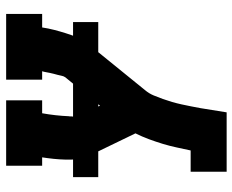

<svg xmlns="http://www.w3.org/2000/svg" viewBox="-88 -482 775 640"><g transform="rotate(-90 300.0 -162.5)"><path d="M47 205V85H118Q123 62 128 38.5Q133 15 140 -8Q147 -31 155.5 -54Q164 -77 175 -99L98 -258Q90 -274 88.5 -293.5Q87 -313 87.5 -332.5Q88 -352 90 -371.5Q92 -391 95 -410H67V-530H285V-410H242Q238 -388 235.5 -365.5Q233 -343 232 -320Q231 -318 231.5 -315.5Q232 -313 231 -310Q231 -310 231 -309.5Q231 -309 231 -309Q231 -308 231 -307.5Q231 -307 232 -306L267 -217L362 -333Q366 -339 367 -345.5Q368 -352 370 -358.5Q372 -365 373.5 -371.5Q375 -378 376.5 -384.5Q378 -391 379 -397.5Q380 -404 382 -410H354V-530H573V-410H528Q525 -390 520 -370.5Q515 -351 509 -332Q503 -313 495.5 -293.5Q488 -274 474 -258L319 -67Q308 -54 301.5 -38.5Q295 -23 289.5 -7.5Q284 8 279.5 23.5Q275 39 271.5 55Q268 71 265 86.5Q262 102 259 118L245 205ZM29 -223V-307H546V-223Z"/></g></svg>

Font: Iosevka Curly Slab HvExObl
Style: Regular
Weight: 900
Width: 7
Italic angle: -9°
Monospace: yes
Designer: Belleve Invis
Foundry: Belleve Invis
Version: Version 11.1.0; ttfautohint (v1.8.3)